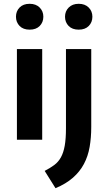

<svg xmlns="http://www.w3.org/2000/svg" viewBox="-20 -735 570 1010"><path d="M69 -477H202V0H69ZM327 -477H460V-67Q460 -11 451.5 38Q443 87 421.5 127.5Q400 168 363.5 200Q327 232 272 255L215 164Q244 149 265.5 133Q287 117 300.5 92.5Q314 68 320.5 31.5Q327 -5 327 -60ZM64 -647Q64 -676 83 -695.5Q102 -715 136 -715Q169 -715 188.5 -695.5Q208 -676 208 -647Q208 -618 189 -598.5Q170 -579 136 -579Q102 -579 83 -598.5Q64 -618 64 -647ZM322 -647Q322 -676 341.5 -695.5Q361 -715 394 -715Q427 -715 446.5 -695.5Q466 -676 466 -647Q466 -618 447 -598.5Q428 -579 394 -579Q360 -579 341 -598.5Q322 -618 322 -647Z"/></svg>

Font: Mukta
Style: Bold
Weight: 700
Designer: Girish Dalvi and Yashodeep Gholap
Foundry: Ek Type
Version: Version 2.538;PS 1.002;hotconv 16.6.51;makeotf.lib2.5.65220;